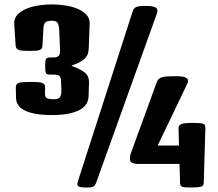

<svg xmlns="http://www.w3.org/2000/svg" viewBox="-20 -850 991 871"><path d="M214.8 -328.1Q169.4 -328.1 138.4 -334.2Q107.4 -340.3 88.6 -350.8Q69.8 -361.3 61.5 -375.2Q53.2 -389.2 52.7 -404.8L51.8 -451.2Q51.8 -460 54.2 -465.3Q56.6 -470.7 64 -473.6Q71.3 -476.6 84.7 -477.5Q98.1 -478.5 119.6 -478.5Q138.2 -478.5 150.6 -477.5Q163.1 -476.6 170.9 -473.9Q178.7 -471.2 181.9 -465.8Q185.1 -460.4 184.6 -451.7L184.1 -429.2Q183.1 -410.2 192.4 -405Q201.7 -399.9 226.1 -399.9Q232.9 -399.9 239.3 -401.4Q245.6 -402.8 250 -407.2Q254.4 -411.6 256.8 -420.2Q259.3 -428.7 258.3 -442.9L256.8 -483.9Q255.9 -501.5 248 -506.6Q240.2 -511.7 224.6 -511.7H206.1Q198.2 -511.7 194.1 -513.4Q189.9 -515.1 188 -519.8Q186 -524.4 185.5 -532Q185.1 -539.6 185.1 -551.3Q185.1 -561.5 185.5 -568.8Q186 -576.2 188 -580.8Q189.9 -585.4 194.3 -587.4Q198.7 -589.4 206.5 -589.4H225.1Q238.8 -589.4 246.1 -596.7Q253.4 -604 252.4 -623.5L248.5 -716.8Q246.6 -739.3 240.2 -747.6Q233.9 -755.9 214.8 -755.9Q193.4 -755.9 185.3 -747.8Q177.2 -739.7 176.8 -716.8L172.9 -646Q172.9 -637.2 169.9 -631.8Q167 -626.5 160.4 -623.5Q153.8 -620.6 142.6 -619.9Q131.3 -619.1 114.7 -619.1Q96.7 -619.1 84.5 -619.9Q72.3 -620.6 64.9 -623.5Q57.6 -626.5 54.2 -631.8Q50.8 -637.2 50.8 -646L44.4 -743.7Q43.9 -768.1 60.3 -784.7Q76.7 -801.3 102.1 -811.3Q127.4 -821.3 157.7 -825.7Q188 -830.1 214.8 -830.1Q242.7 -830.1 273.2 -825.7Q303.7 -821.3 329.1 -811.3Q354.5 -801.3 370.8 -784.7Q387.2 -768.1 386.7 -743.7L382.8 -635.3Q382.3 -623 380.1 -611.8Q377.9 -600.6 369.9 -590.3Q361.8 -580.1 346.7 -570.8Q331.5 -561.5 305.7 -553.2V-550.8Q327.1 -542.5 342.3 -535.2Q357.4 -527.8 366.9 -519Q376.5 -510.3 380.4 -499.3Q384.3 -488.3 383.8 -472.7L381.8 -413.1Q381.3 -396 373 -380.6Q364.7 -365.2 345.2 -353.5Q325.7 -341.8 293.9 -335Q262.2 -328.1 214.8 -328.1ZM569.8 -134.3Q569.8 -143.1 572.5 -151.4Q575.2 -159.7 578.6 -168.5L690.9 -476.6Q694.3 -485.8 699.7 -491.2Q705.1 -496.6 714.8 -499.5Q724.6 -502.4 739.3 -503.4Q753.9 -504.4 775.4 -504.4Q812 -504.4 824.5 -497.1Q836.9 -489.7 831.5 -474.1L695.3 -189.9H792L790 -268.1Q789.6 -283.2 804.4 -287.8Q819.3 -292.5 853.5 -292.5Q874 -292.5 885.5 -291.5Q897 -290.5 902.8 -288.1Q908.7 -285.6 910.2 -281Q911.6 -276.4 911.6 -268.6L904.3 -19.5Q903.8 -5.9 890.6 -2.7Q877.4 0.5 847.7 0.5Q832 0.5 822.3 0Q812.5 -0.5 806.9 -2.7Q801.3 -4.9 799.1 -8.8Q796.9 -12.7 796.9 -19.5L794.4 -106.4H613.8H603Q598.6 -106.4 592.8 -107.4Q586.9 -108.4 581.8 -110.6Q576.7 -112.8 573.2 -116.2Q569.8 -119.6 569.8 -124.5ZM370.6 0.5Q356.4 0.5 347.7 -0.7Q338.9 -2 335 -5.1Q331.1 -8.3 330.8 -13.7Q330.6 -19 333.5 -27.8L578.6 -788.6Q581.5 -798.3 584.5 -804.9Q587.4 -811.5 593.3 -815.7Q599.1 -819.8 609.6 -821.5Q620.1 -823.2 638.2 -823.2Q657.2 -823.2 668.9 -821.3Q680.7 -819.3 686.8 -815.4Q692.9 -811.5 693.8 -804.9Q694.8 -798.3 691.9 -789.1L417 -23.4Q414.1 -15.1 410.6 -10.3Q407.2 -5.4 401.9 -2.9Q396.5 -0.5 388.9 0Q381.3 0.5 370.6 0.5Z"/></svg>

Font: Denk One
Style: Regular
Weight: 400
Designer: Irina Smirnova
Foundry: Irina Smirnova
Version: Version 1.002